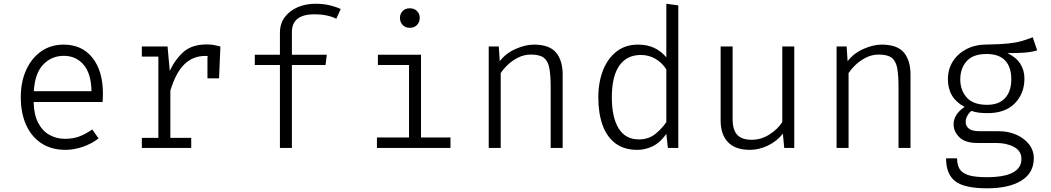

<svg xmlns="http://www.w3.org/2000/svg" viewBox="-20 -785 5578 1019"><path d="M158.5 -243.6Q160 -175.9 182.8 -132.6Q205.6 -89.2 243.1 -68.7Q280.5 -48.2 324.6 -48.2Q367.2 -48.2 400.3 -60.5Q433.3 -72.8 469.7 -97.9L503.1 -50.3Q465.6 -21.5 418.7 -5.6Q371.8 10.3 327.2 10.3Q252.8 10.3 199.7 -24.6Q146.7 -59.5 118.5 -122.3Q90.3 -185.1 90.3 -268.7Q90.3 -350.8 119 -413.8Q147.7 -476.9 198.7 -512.6Q249.7 -548.2 317.4 -548.2Q415.4 -548.2 470.8 -478.2Q526.2 -408.2 526.2 -287.7Q526.2 -273.8 525.6 -262.8Q525.1 -251.8 524.6 -243.6ZM319 -488.7Q253.8 -488.7 209.5 -442.6Q165.1 -396.4 159.5 -301H465.6Q463.6 -395.9 423.1 -442.3Q382.6 -488.7 319 -488.7Z M732.8 0V-53.3H820.5V-484.6H732.8V-538.5H869.2L881 -409.2Q912.8 -474.9 957.2 -512.1Q1001.5 -549.2 1076.9 -549.2Q1097.9 -549.2 1114.6 -546.2Q1131.3 -543.1 1149.7 -538.5L1142.6 -369.2H1081V-474.4L1082.1 -487.7Q1075.9 -488.2 1069.2 -488.2Q1004.1 -488.2 958.5 -443.8Q912.8 -399.5 884.1 -303.6V-53.3H994.9V0Z M1653.8 -765.1Q1692.8 -765.1 1725.1 -757.9Q1757.4 -750.8 1788.2 -737.4L1765.1 -685.6Q1715.9 -709.2 1649.7 -709.2Q1529.2 -709.2 1529.2 -614.9V-494.4H1714.4L1707.7 -440H1529.2V0H1465.6V-440H1332.3V-494.4H1465.6V-610.8Q1465.6 -659.5 1491.5 -694.1Q1517.4 -728.7 1560.3 -746.9Q1603.1 -765.1 1653.8 -765.1Z M2154.4 -741Q2179 -741 2193.3 -726.2Q2207.7 -711.3 2207.7 -690.3Q2207.7 -667.7 2193.3 -652.6Q2179 -637.4 2154.4 -637.4Q2131.3 -637.4 2116.9 -652.6Q2102.6 -667.7 2102.6 -690.3Q2102.6 -711.3 2116.9 -726.2Q2131.3 -741 2154.4 -741ZM2214.4 -494.4V-55.4H2370.8V0H1980.5V-55.4H2150.8V-440H1985.6V-494.4Z M2573.8 0V-538.5H2627.2L2632.3 -460Q2664.1 -502.1 2716.2 -525.1Q2768.2 -548.2 2813.3 -548.2Q2895.9 -548.2 2931 -506.2Q2966.2 -464.1 2966.2 -389.7V0H2902.6V-321.5Q2902.6 -383.1 2895.9 -421.5Q2889.2 -460 2867.2 -477.7Q2845.1 -495.4 2797.9 -495.4Q2762.1 -495.4 2730.5 -479.7Q2699 -464.1 2675.1 -441.3Q2651.3 -418.5 2637.4 -396.9V0Z M3516.4 -765.1 3580 -756.4V0H3524.6L3516.4 -74.4Q3484.1 -28.2 3444.4 -9Q3404.6 10.3 3362.6 10.3Q3291.3 10.3 3245.4 -24.9Q3199.5 -60 3177.4 -122.8Q3155.4 -185.6 3155.4 -267.7Q3155.4 -348.2 3180.3 -411.5Q3205.1 -474.9 3252.1 -511.5Q3299 -548.2 3365.6 -548.2Q3414.9 -548.2 3451.8 -531Q3488.7 -513.8 3516.4 -480.5ZM3381.5 -493.3Q3306.7 -493.3 3266.9 -436.7Q3227.2 -380 3227.2 -268.2Q3227.2 -162.1 3263.3 -103.6Q3299.5 -45.1 3370.8 -45.1Q3422.1 -45.1 3457.7 -73.8Q3493.3 -102.6 3516.4 -136.9V-416.9Q3492.8 -453.3 3457.7 -473.3Q3422.6 -493.3 3381.5 -493.3Z M3868.2 -538.5V-153.3Q3868.2 -95.9 3892.6 -69.5Q3916.9 -43.1 3969.7 -43.1Q4020 -43.1 4064.1 -71.5Q4108.2 -100 4131.8 -136.9V-538.5H4195.4V0H4142.1L4134.9 -75.4Q4102.1 -34.4 4054.9 -12.1Q4007.7 10.3 3960.5 10.3Q3882.6 10.3 3843.6 -30.5Q3804.6 -71.3 3804.6 -145.6V-538.5Z M4420 0V-538.5H4473.3L4478.5 -460Q4510.3 -502.1 4562.3 -525.1Q4614.4 -548.2 4659.5 -548.2Q4742.1 -548.2 4777.2 -506.2Q4812.3 -464.1 4812.3 -389.7V0H4748.7V-321.5Q4748.7 -383.1 4742.1 -421.5Q4735.4 -460 4713.3 -477.7Q4691.3 -495.4 4644.1 -495.4Q4608.2 -495.4 4576.7 -479.7Q4545.1 -464.1 4521.3 -441.3Q4497.4 -418.5 4483.6 -396.9V0Z M5461 -587.2 5484.6 -517.4Q5448.2 -507.2 5409.2 -505.1Q5370.3 -503.1 5326.2 -503.1Q5371.8 -482.1 5394.4 -447.4Q5416.9 -412.8 5416.9 -368.7Q5416.9 -288.2 5365.9 -236.4Q5314.9 -184.6 5222.1 -184.6Q5191.8 -184.6 5172.8 -187.4Q5153.8 -190.3 5135.9 -196.4Q5123.1 -186.7 5114.1 -170.8Q5105.1 -154.9 5105.1 -137.4Q5105.1 -116.4 5121.8 -102.6Q5138.5 -88.7 5181 -88.7H5280.5Q5332.3 -88.7 5374.6 -69.7Q5416.9 -50.8 5441.8 -18.5Q5466.7 13.8 5466.7 54.4Q5466.7 132.8 5400.8 173.6Q5334.9 214.4 5218.5 214.4Q5097.4 214.4 5049.2 176.4Q5001 138.5 5001 55.4H5059.5Q5059.5 89.2 5072.6 111.3Q5085.6 133.3 5119.5 144.4Q5153.3 155.4 5216.4 155.4Q5401 155.4 5401 58.5Q5401 15.9 5361.5 -5.1Q5322.1 -26.2 5266.7 -26.2H5167.2Q5102.6 -26.2 5071.8 -56.4Q5041 -86.7 5041 -125.6Q5041 -178.5 5099.5 -217.4Q5010.8 -264.1 5010.8 -364.6Q5010.8 -417.4 5036.9 -459Q5063.1 -500.5 5109.7 -524.6Q5156.4 -548.7 5217.9 -548.7Q5288.2 -549.7 5330 -554.1Q5371.8 -558.5 5400.8 -566.7Q5429.7 -574.9 5461 -587.2ZM5216.4 -498.5Q5143.6 -498.5 5110 -460Q5076.4 -421.5 5076.4 -363.6Q5076.4 -306.2 5110.8 -267.4Q5145.1 -228.7 5219.5 -228.7Q5281.5 -228.7 5314.4 -264.6Q5347.2 -300.5 5347.2 -364.1Q5347.2 -429.7 5314.4 -464.1Q5281.5 -498.5 5216.4 -498.5Z"/></svg>

Font: Fira Code Light
Style: Regular
Weight: 300
Monospace: yes
Designer: Carrois Corporate, Edenspiekermann AG, Nikita Prokopov
Foundry: Carrois Corporate, Edenspiekermann AG, Nikita Prokopov
Version: Version 6.000; ttfautohint (v1.8.2) -l 8 -r 50 -G 200 -x 14 